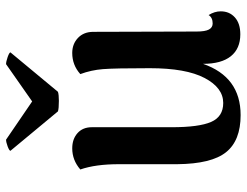

<svg xmlns="http://www.w3.org/2000/svg" viewBox="-108 -672 795 618"><g transform="rotate(-90 289.0 -363.5)"><path d="M561 -50Q561 -22 541.5 -4.5Q522 13 487 13Q441 13 416.5 -17.5Q392 -48 392 -107Q350 14 227 14Q145 14 107.5 -33Q70 -80 69 -190V-378Q69 -453 52 -502Q82 -528 120 -528Q150 -528 169 -511Q188 -494 188 -465V-208Q188 -120 205 -81Q222 -42 266 -42Q315 -42 346.5 -102Q378 -162 378 -278Q378 -391 375 -429Q372 -467 359 -502Q388 -528 427 -528Q456 -528 475.5 -509.5Q495 -491 495 -460L496 -128Q496 -100 502.5 -88Q509 -76 522 -76Q541 -76 549 -89Q561 -70 561 -50ZM271 -657 391 -741Q399 -741 413.5 -736Q428 -731 429 -727L302 -574Q293 -571 273 -571Q248 -571 239 -574L112 -727Q113 -731 126.5 -736Q140 -741 148 -741Z"/></g></svg>

Font: Arima Madurai ExtraBold
Style: Regular
Weight: 800
Designer: Joana Correia and Natanael Gama
Foundry: NDISCOVER
Version: Version 1.020